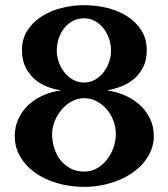

<svg xmlns="http://www.w3.org/2000/svg" viewBox="-20 -707 651 743"><path d="M428.2 -188Q428.2 -216.3 418.2 -241.7Q408.2 -267.1 391.1 -286.1Q374 -305.2 351.8 -316.2Q329.6 -327.1 305.7 -327.1Q280.3 -327.1 257.6 -314.7Q234.9 -302.2 218 -282.2Q201.2 -262.2 191.4 -237.3Q181.6 -212.4 181.6 -188Q181.6 -161.1 189.5 -135.3Q197.3 -109.4 212.9 -88.9Q228.5 -68.4 252 -55.7Q275.4 -43 306.2 -43Q333.5 -43 356 -56.2Q378.4 -69.3 394.5 -90.1Q410.6 -110.8 419.4 -136.7Q428.2 -162.6 428.2 -188ZM409.7 -510.3Q409.7 -535.6 401.6 -558.3Q393.6 -581.1 379.6 -598.4Q365.7 -615.7 346.7 -626Q327.6 -636.2 306.2 -636.2Q281.7 -636.2 262.2 -626Q242.7 -615.7 228.8 -598.4Q214.8 -581.1 207.3 -558.3Q199.7 -535.6 199.7 -510.3Q199.7 -489.3 207.3 -467.5Q214.8 -445.8 228.5 -428Q242.2 -410.2 261.7 -398.9Q281.2 -387.7 305.7 -387.7Q329.1 -387.7 348.4 -398.9Q367.7 -410.2 381.3 -428Q395 -445.8 402.3 -467.5Q409.7 -489.3 409.7 -510.3ZM575.2 -180.2Q575.2 -151.4 564.9 -125.7Q554.7 -100.1 536.6 -78.4Q518.6 -56.6 493.4 -39.1Q468.3 -21.5 438.2 -9.3Q408.2 2.9 374.8 9.5Q341.3 16.1 306.2 16.1Q250.5 16.1 201.4 1.7Q152.3 -12.7 115.7 -38.8Q79.1 -64.9 58.1 -100.8Q37.1 -136.7 37.1 -180.2Q37.1 -217.8 51.8 -248.5Q66.4 -279.3 91.3 -302Q116.2 -324.7 148.9 -338.9Q181.6 -353 217.8 -357.4Q190.9 -360.8 163.8 -371.1Q136.7 -381.3 114.7 -400.1Q92.8 -418.9 78.9 -446.5Q64.9 -474.1 64.9 -513.2Q64.9 -556.2 85.7 -588.6Q106.4 -621.1 140.4 -643.1Q174.3 -665 217.5 -676Q260.7 -687 306.2 -687Q352.5 -687 396.2 -676Q439.9 -665 473.6 -643.1Q507.3 -621.1 527.6 -588.6Q547.9 -556.2 547.9 -513.2Q547.9 -474.1 533.9 -446.8Q520 -419.4 498 -401.1Q476.1 -382.8 448.5 -372.3Q420.9 -361.8 393.6 -357.4Q430.2 -352.1 463.1 -337.9Q496.1 -323.7 521 -301Q545.9 -278.3 560.5 -248Q575.2 -217.8 575.2 -180.2Z"/></svg>

Font: Charis SIL Am
Style: Bold
Weight: 700
Foundry: SIL International
Version: Version 5.000